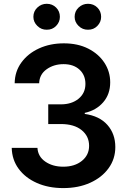

<svg xmlns="http://www.w3.org/2000/svg" viewBox="-20 -961 654 991"><path d="M306.6 9.8Q230 9.8 170.4 -16.6Q110.8 -43 76.4 -89.6Q42 -136.2 40.5 -197.8H173.3Q175.8 -153.3 213.6 -127Q251.5 -100.6 306.6 -100.6Q365.2 -100.6 402.6 -130.6Q439.9 -160.6 439.9 -208.5Q439.9 -258.3 401.1 -289.6Q362.3 -320.8 293.9 -320.8H229V-422.4H293.9Q350.1 -422.4 385.5 -451.4Q420.9 -480.5 420.9 -527.8Q420.9 -573.7 390.1 -601.8Q359.4 -629.9 308.1 -629.9Q257.8 -629.9 220.7 -603.5Q183.6 -577.1 182.1 -531.2H55.7Q56.6 -592.3 90.6 -638.7Q124.5 -685.1 181.6 -711.2Q238.8 -737.3 309.6 -737.3Q381.8 -737.3 435.5 -710Q489.3 -682.6 519 -637Q548.8 -591.3 548.8 -536.1Q548.8 -474.6 512.5 -432.9Q476.1 -391.1 417.5 -378.4V-373Q493.7 -362.3 534.4 -316.2Q575.2 -270 575.2 -202.1Q575.2 -140.6 540.5 -92.8Q505.9 -44.9 445.3 -17.6Q384.8 9.8 306.6 9.8ZM221.2 -807.6Q193.4 -807.1 172.9 -827.1Q152.3 -847.2 152.3 -874Q152.3 -902.8 172.9 -922.1Q193.4 -941.4 221.2 -941.4Q250 -941.4 269.5 -922.1Q289.1 -902.8 289.1 -874Q289.1 -847.2 269.5 -827.1Q250 -807.1 221.2 -807.6ZM434.1 -807.6Q406.2 -807.1 385.7 -827.1Q365.2 -847.2 365.2 -874Q365.2 -902.8 385.7 -922.1Q406.2 -941.4 434.1 -941.4Q462.9 -941.4 482.4 -922.1Q502 -902.8 502 -874Q502 -847.2 482.4 -827.1Q462.9 -807.1 434.1 -807.6Z"/></svg>

Font: Inter Tight SemiBold
Style: Regular
Weight: 600
Designer: Rasmus Andersson
Foundry: rsms
Version: Version 3.004; ttfautohint (v1.8.4.7-5d5b)